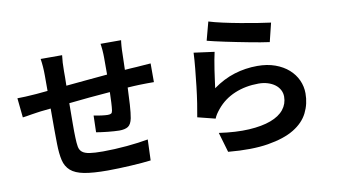

<svg xmlns="http://www.w3.org/2000/svg" viewBox="-82 -992 2164 1234"><g transform="rotate(-10 1000.0 -375.5)"><path d="M763 -781Q762 -775 761 -765Q760 -755 759 -743Q758 -731 757.5 -718.5Q757 -706 757 -696Q756 -667 755.5 -640.5Q755 -614 754 -589Q774 -591 793 -592Q812 -593 829 -594Q849 -596 875.5 -597.5Q902 -599 924 -601V-479Q918 -479 906 -479Q894 -479 880 -479Q866 -479 852 -478.5Q838 -478 828 -478Q812 -477 793 -476.5Q774 -476 752 -474Q750 -417 746.5 -362.5Q743 -308 737 -276Q729 -237 709 -224Q689 -211 651 -211Q638 -211 618 -212.5Q598 -214 576.5 -216Q555 -218 535 -221Q515 -224 502 -226L505 -335Q528 -330 554.5 -326.5Q581 -323 596 -323Q611 -323 618 -327.5Q625 -332 627 -346Q630 -366 631.5 -398Q633 -430 634 -465Q568 -460 498.5 -453.5Q429 -447 365 -440Q365 -406 364.5 -372.5Q364 -339 364 -309.5Q364 -280 364 -256Q364 -232 365 -216Q366 -180 370 -156.5Q374 -133 390 -120Q406 -107 437.5 -102Q469 -97 525 -97Q561 -97 601.5 -99Q642 -101 681.5 -104.5Q721 -108 757 -113Q793 -118 821 -123L816 13Q791 16 757 19Q723 22 685 24Q647 26 608 27.5Q569 29 534 29Q438 29 380.5 18Q323 7 293 -19.5Q263 -46 253 -89Q243 -132 242 -196Q242 -212 241.5 -237Q241 -262 241 -292.5Q241 -323 241 -357.5Q241 -392 241 -427L174 -420Q162 -418 146 -416Q130 -414 113 -411Q96 -408 80.5 -405.5Q65 -403 55 -402L42 -529Q63 -529 95.5 -530.5Q128 -532 166 -535L241 -542V-642Q241 -673 239 -699.5Q237 -726 233 -752H373Q370 -727 368.5 -704Q367 -681 367 -649Q367 -632 367 -607.5Q367 -583 366 -554Q429 -560 498.5 -566.5Q568 -573 636 -579V-691Q636 -700 635.5 -713Q635 -726 634 -738.5Q633 -751 631.5 -762.5Q630 -774 629 -781Z M1336 -802Q1371 -791 1425 -779Q1479 -767 1536.5 -756.5Q1594 -746 1646.5 -737.5Q1699 -729 1732 -725L1702 -603Q1677 -606 1643 -612Q1609 -618 1571.5 -625Q1534 -632 1494.5 -640Q1455 -648 1419 -655.5Q1383 -663 1353 -670Q1323 -677 1304 -682ZM1342 -603Q1337 -582 1331.5 -551.5Q1326 -521 1321 -488Q1316 -455 1312 -424Q1308 -393 1305 -372Q1373 -421 1445.5 -443.5Q1518 -466 1596 -466Q1661 -466 1712 -447.5Q1763 -429 1798.5 -397.5Q1834 -366 1852.5 -325Q1871 -284 1871 -239Q1871 -171 1842 -113Q1813 -55 1748 -15.5Q1683 24 1576.5 41.5Q1470 59 1316 45L1278 -85Q1389 -69 1474 -74Q1559 -79 1616.5 -100.5Q1674 -122 1703 -158.5Q1732 -195 1732 -242Q1732 -266 1721 -286.5Q1710 -307 1690.5 -321.5Q1671 -336 1644 -344.5Q1617 -353 1584 -353Q1499 -353 1428.5 -323.5Q1358 -294 1311 -237Q1297 -220 1288.5 -207Q1280 -194 1274 -179L1159 -208Q1166 -244 1174 -296Q1182 -348 1188.5 -405Q1195 -462 1200.5 -518.5Q1206 -575 1208 -621Z"/></g></svg>

Font: SpoqaHanSansJP-Bold
Style: Regular
Weight: 700
Designer: [Source Han Sans]
Ryoko NISHIZUKA  (kana & ideographs); Paul D. Hunt (Latin, Greek & Cyrillic); Wenlong ZHANG  (bopomofo
Foundry: Spoqa (http://bi.spoqa.com)
Version: Version 1.002.20150607